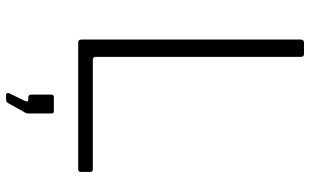

<svg xmlns="http://www.w3.org/2000/svg" viewBox="-214 -568 1019 631"><g transform="rotate(90 295.5 -252.5)"><path d="M110 -731Q110 -742 120 -742H158Q167 -742 167 -731V-57Q167 -48 177 -48H536Q545 -48 545 -40V-8Q545 -4 543 -2Q541 0 537 0H120Q115 0 112.5 -2.5Q110 -5 110 -11V-731ZM291 237Q288 237 286.5 234Q285 231 286 228L312 174Q314 169 313 166.5Q312 164 308 164H300Q291 164 291 154V89Q291 80 298 80H346Q353 80 353 87V164Q353 165 352.5 167.5Q352 170 352 171L319 230Q317 234 314 235.5Q311 237 304 237Z"/></g></svg>

Font: Libre Franklin Thin ExtraLight
Style: Regular
Weight: 250
Version: Version 3.000